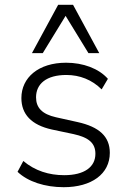

<svg xmlns="http://www.w3.org/2000/svg" viewBox="-20 -771 534 799"><path d="M245 8C361 8 437 -47 437 -135C437 -203 393 -243 303 -263L213 -283C155 -296 130 -323 130 -366C130 -422 173 -459 256 -459C312 -459 363 -439 403 -399L429 -443C391 -486 326 -510 255 -510C140 -510 69 -448 69 -363C69 -296 110 -251 196 -232L286 -213C350 -199 377 -175 377 -131C377 -76 331 -42 247 -42C184 -42 126 -60 77 -101L53 -56C96 -15 167 8 245 8ZM113 -550H158L253 -705L348 -550H393L284 -751H222Z"/></svg>

Font: Poppy and Pepper Light
Style: Regular
Weight: 300
Designer: Thy Ha
Foundry: Thy Ha
Version: Version 0.001;Glyphs 3.2 (3227)